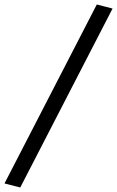

<svg xmlns="http://www.w3.org/2000/svg" viewBox="-82 -771 520 853"><path d="M8 62 -62 44 348 -751 418 -733Z"/></svg>

Font: Nunito Sans 7pt SemiExpanded
Style: Italic
Weight: 400
Width: 6
Italic angle: -9°
Designer: Vernon Adams
Foundry: Vernon Adams
Version: Version 3.101;gftools[0.9.27]